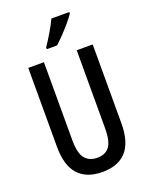

<svg xmlns="http://www.w3.org/2000/svg" viewBox="-172 -1029 881 1128"><g transform="rotate(-20 268.5 -465.0)"><path d="M470 -221Q470 -104 419 -47Q368 10 269 10Q170 10 118.5 -47Q67 -104 67 -221V-714H165V-226Q165 -145 192 -112Q219 -79 269 -79Q320 -79 345 -112.5Q370 -146 370 -227V-714H470ZM406 -931Q393 -911 369 -882.5Q345 -854 318.5 -826.5Q292 -799 271 -780H207V-791Q261 -871 294 -940H406Z"/></g></svg>

Font: Noto Sans Gujarati UI ExtraCondensed Medium
Style: Regular
Weight: 500
Width: 2
Designer: Jelle Bosma - Monotype Design Team, Universal Thirst
Foundry: Monotype Imaging Inc.
Version: Version 2.106; ttfautohint (v1.8.4.7-5d5b)